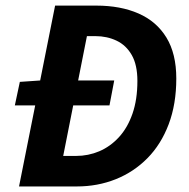

<svg xmlns="http://www.w3.org/2000/svg" viewBox="-20 -672 681 692"><path d="M33.5 -292.2 51.5 -376.9 125.8 -382H391.7L374.6 -292.2ZM48.6 0 178.6 -651.8H327.4Q414.3 -651.8 479.2 -623.4Q544.1 -595 579.8 -536.7Q615.4 -478.4 615.4 -389.1Q615.4 -296.8 588 -224.3Q560.6 -151.8 511.5 -102Q462.4 -52.2 397.2 -26.1Q332 0 256.8 0ZM207.8 -110H254.1Q298.1 -110 337.8 -126.8Q377.5 -143.7 408.7 -177.6Q439.9 -211.6 457.5 -262.3Q475.2 -313.1 475.2 -380.4Q475.2 -438 454.9 -473.6Q434.6 -509.1 400.1 -525.4Q365.6 -541.8 323.8 -541.8H293.3Z"/></svg>

Font: Source Sans 3 VF
Style: Italic
Weight: 200
Italic angle: -11°
Designer: Paul D. Hunt
Foundry: Adobe Systems Incorporated
Version: Version 3.042;hotconv 1.0.118;makeotfexe 2.5.65603